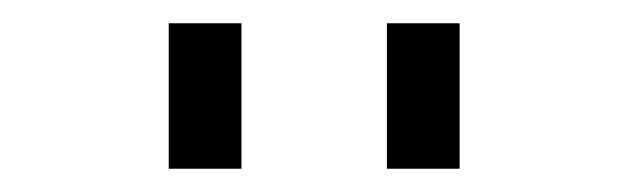

<svg xmlns="http://www.w3.org/2000/svg" viewBox="-20 -895 540 165"><path d="M187.5 -750H125V-875H187.5ZM312.5 -875H375V-750H312.5Z"/></svg>

Font: 寒蝉点阵体 16px
Style: Regular
Weight: 400
Designer: Designed by Warren2060
Foundry: ChillType
Version: Version 1.000